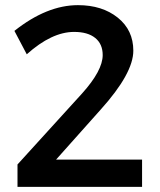

<svg xmlns="http://www.w3.org/2000/svg" viewBox="-20 -726 623 746"><path d="M299 -363Q379 -452 379 -512Q379 -555 350 -578.5Q321 -602 268 -602Q181 -602 84 -515L36 -606Q162 -706 283 -706Q377 -706 437.5 -657.5Q498 -609 498 -529Q498 -441 371 -300L198 -106H532V0H48V-87Z"/></svg>

Font: Steamflix Grotesk
Style: Regular
Weight: 400
Designer: Julieta Ulanovsky
Foundry: Julieta Ulanovsky
Version: Version 4.000;PS 004.000;hotconv 1.0.88;makeotf.lib2.5.64775